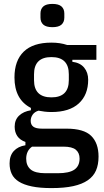

<svg xmlns="http://www.w3.org/2000/svg" viewBox="-20 -750 532 982"><path d="M484 51Q484 92 471 122Q458 152 429 172Q400 192 354.5 202Q309 212 243 212Q184 212 143 203.5Q102 195 76.5 179Q51 163 40 139.5Q29 116 29 86Q29 46 50.5 22.5Q72 -1 110 -7V-24Q82 -34 68.5 -54Q55 -74 55 -102Q55 -137 77.5 -158.5Q100 -180 138 -186V-198Q54 -241 54 -354Q54 -440 101.5 -486Q149 -532 243 -532Q288 -532 323 -520H473V-444H350V-434Q390 -429 410.5 -404Q431 -379 431 -342Q431 -265 383 -221Q335 -177 243 -177Q225 -177 208.5 -179Q192 -181 177 -184Q157 -178 147 -163.5Q137 -149 137 -132Q137 -112 150.5 -102Q164 -92 195 -92H320Q409 -92 446.5 -55Q484 -18 484 51ZM243 -252Q332 -252 332 -340V-370Q332 -458 243 -458Q154 -458 154 -370V-340Q154 -252 243 -252ZM387 61Q387 32 368 16Q349 0 304 0H144Q114 21 114 62Q114 97 136.5 116.5Q159 136 213 136H275Q334 136 360.5 117.5Q387 99 387 61ZM248 -611Q216 -611 201.5 -624Q187 -637 187 -660V-681Q187 -704 201.5 -717Q216 -730 248 -730Q280 -730 294.5 -717Q309 -704 309 -681V-660Q309 -637 294.5 -624Q280 -611 248 -611Z"/></svg>

Font: IBM Plex Sans Cond Medm
Style: Regular
Weight: 500
Width: 3
Designer: Mike Abbink, Paul van der Laan, Pieter van Rosmalen
Foundry: Bold Monday
Version: Version 1.3